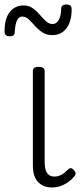

<svg xmlns="http://www.w3.org/2000/svg" viewBox="-38 -810 359 847"><path d="M192 17Q171 17 155.5 10.5Q140 4 129 -8Q118 -20 112.5 -38.5Q107 -57 107 -82V-496Q107 -506 113 -510.5Q119 -515 132 -515Q146 -515 152.5 -510.5Q159 -506 159 -496V-94Q159 -74 163.5 -60Q168 -46 177.5 -38.5Q187 -31 202 -31Q213 -31 223 -34.5Q233 -38 243 -45.5Q253 -53 263 -63Q269 -69 275.5 -68Q282 -67 288 -59Q293 -54 295 -48Q297 -42 292 -35Q281 -20 264.5 -8Q248 4 229.5 10.5Q211 17 192 17ZM193 -655Q167 -655 148.5 -667.5Q130 -680 116 -696Q102 -712 89 -724.5Q76 -737 60 -737Q45 -737 37 -720Q29 -703 27 -669Q27 -659 22 -654.5Q17 -650 4 -650Q-18 -650 -18 -671Q-18 -728 5 -757Q28 -786 66 -786Q90 -786 107 -773.5Q124 -761 137.5 -745Q151 -729 164.5 -716.5Q178 -704 195 -704Q210 -704 220.5 -721Q231 -738 232 -771Q232 -790 254 -790Q268 -790 273 -785Q278 -780 278 -768Q278 -715 255 -685Q232 -655 193 -655Z"/></svg>

Font: Playwrite CL ExtraLight
Style: Regular
Weight: 200
Designer: Veronika Burian, José Scaglione
Foundry: TypeTogether
Version: Version 1.002